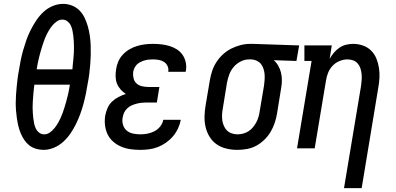

<svg xmlns="http://www.w3.org/2000/svg" viewBox="-20 -764 2040 989"><path d="M204 8Q184 8 164.5 2Q145 -4 130 -16Q115 -28 104.5 -44Q94 -60 86.5 -78Q79 -96 74.5 -115Q70 -134 67 -154Q64 -174 62.5 -194Q61 -214 61 -234.5Q61 -255 62.5 -276Q64 -297 66 -317.5Q68 -338 70.5 -358.5Q73 -379 77 -399Q81 -426 86.5 -453Q92 -480 99.5 -506Q107 -532 116 -558Q125 -584 138 -609.5Q151 -635 167 -659Q183 -683 204 -702.5Q225 -722 251.5 -733Q278 -744 305 -744Q330 -744 352 -735Q374 -726 390 -709.5Q406 -693 416 -672Q426 -651 432.5 -628Q439 -605 442.5 -581Q446 -557 447 -533Q448 -509 447.5 -484Q447 -459 445 -434Q443 -409 440 -384.5Q437 -360 432 -335Q428 -309 422.5 -282Q417 -255 410 -229Q403 -203 393.5 -177Q384 -151 371.5 -125.5Q359 -100 343 -76.5Q327 -53 305.5 -33.5Q284 -14 257.5 -3Q231 8 204 8ZM169 -407H353Q354 -422 355.5 -436.5Q357 -451 358.5 -465.5Q360 -480 360.5 -494.5Q361 -509 361 -523.5Q361 -538 360 -552.5Q359 -567 357.5 -580.5Q356 -594 353 -608Q350 -622 344 -634Q338 -646 327 -654.5Q316 -663 301 -663Q286 -663 273 -654Q260 -645 250 -633Q240 -621 232 -607.5Q224 -594 217.5 -580Q211 -566 206 -551.5Q201 -537 196.5 -523Q192 -509 188 -494.5Q184 -480 180.5 -465.5Q177 -451 174 -436.5Q171 -422 169 -407ZM208 -72Q223 -72 236 -81Q249 -90 259 -102Q269 -114 277 -127.5Q285 -141 291.5 -155Q298 -169 303 -183Q308 -197 312.5 -211.5Q317 -226 321 -240.5Q325 -255 328.5 -269.5Q332 -284 335 -298.5Q338 -313 340 -328H157Q155 -313 153.5 -298.5Q152 -284 151 -269.5Q150 -255 149 -240.5Q148 -226 148 -211.5Q148 -197 149 -183Q150 -169 151.5 -155Q153 -141 156 -127Q159 -113 165 -101Q171 -89 182 -80.5Q193 -72 208 -72Z M703 8Q677 8 652 4.5Q627 1 604.5 -8.5Q582 -18 563.5 -34Q545 -50 534.5 -71.5Q524 -93 521 -118.5Q518 -144 522 -169Q526 -189 534 -207.5Q542 -226 557 -240.5Q572 -255 590.5 -264.5Q609 -274 628 -280Q613 -290 601 -303.5Q589 -317 582.5 -333.5Q576 -350 575.5 -369Q575 -388 578 -407Q581 -428 589.5 -447.5Q598 -467 613 -483Q628 -499 647 -510Q666 -521 686 -527Q706 -533 726.5 -535.5Q747 -538 768 -538Q790 -538 811.5 -535.5Q833 -533 853 -527Q873 -521 890.5 -510Q908 -499 920 -482Q932 -465 936.5 -444Q941 -423 938 -402Q937 -400 937 -398Q937 -396 936 -394H846Q846 -394 846.5 -395Q847 -396 847 -397Q849 -412 842.5 -425Q836 -438 824 -445.5Q812 -453 797.5 -455.5Q783 -458 768 -458Q757 -458 746.5 -457Q736 -456 725.5 -453Q715 -450 704.5 -445Q694 -440 686 -432.5Q678 -425 673 -414.5Q668 -404 666 -394Q664 -377 668 -360.5Q672 -344 684 -333.5Q696 -323 712.5 -319.5Q729 -316 746 -316H801L788 -236H733Q720 -236 707.5 -234.5Q695 -233 682 -229.5Q669 -226 657 -220.5Q645 -215 635 -205.5Q625 -196 619.5 -184Q614 -172 612 -159Q608 -140 613.5 -121.5Q619 -103 632.5 -91.5Q646 -80 665 -76Q684 -72 703 -72Q721 -72 739.5 -75.5Q758 -79 775.5 -88Q793 -97 805.5 -113Q818 -129 821 -147H911Q907 -124 897 -102.5Q887 -81 871.5 -62.5Q856 -44 835.5 -29.5Q815 -15 793 -6.5Q771 2 748 5Q725 8 703 8Z M1202 8Q1174 8 1146.5 1.5Q1119 -5 1097 -20Q1075 -35 1060.5 -58Q1046 -81 1039.5 -107.5Q1033 -134 1033.5 -163Q1034 -192 1039 -221L1061 -351Q1065 -375 1073 -399Q1081 -423 1095 -444.5Q1109 -466 1128.5 -484Q1148 -502 1171 -513.5Q1194 -525 1218.5 -531.5Q1243 -538 1268 -538Q1272 -538 1275.5 -538Q1279 -538 1283 -538L1521 -530L1507 -450L1390 -454Q1404 -442 1413.5 -425Q1423 -408 1427.5 -389.5Q1432 -371 1432 -350.5Q1432 -330 1428 -309L1407 -179Q1403 -155 1395 -131Q1387 -107 1374 -85Q1361 -63 1341.5 -44Q1322 -25 1299.5 -13Q1277 -1 1252 3.5Q1227 8 1202 8ZM1204 -72Q1218 -72 1233 -76Q1248 -80 1261 -88.5Q1274 -97 1284 -109.5Q1294 -122 1301 -135.5Q1308 -149 1312 -163.5Q1316 -178 1318 -193L1340 -323Q1342 -337 1343 -352Q1344 -367 1343 -381Q1342 -395 1337.5 -409Q1333 -423 1325 -433.5Q1317 -444 1304 -450.5Q1291 -457 1276 -458H1270Q1268 -458 1266 -458Q1264 -458 1263 -458Q1241 -458 1220 -447.5Q1199 -437 1184 -419.5Q1169 -402 1161 -380.5Q1153 -359 1149 -337L1128 -207Q1125 -192 1124 -176Q1123 -160 1125 -145Q1127 -130 1133 -116Q1139 -102 1149 -92Q1159 -82 1173.5 -77Q1188 -72 1204 -72Z M1752 205 1840 -323Q1842 -338 1843 -353.5Q1844 -369 1842.5 -383.5Q1841 -398 1836.5 -412Q1832 -426 1822.5 -437Q1813 -448 1799 -453Q1785 -458 1770 -458Q1749 -458 1728.5 -449.5Q1708 -441 1693 -425Q1678 -409 1670 -389Q1662 -369 1659 -348L1601 0H1510L1585 -450H1548V-530H1689L1678 -461Q1687 -477 1699.5 -492Q1712 -507 1728 -518Q1744 -529 1762.5 -533.5Q1781 -538 1799 -538Q1825 -538 1849.5 -529.5Q1874 -521 1891.5 -503.5Q1909 -486 1918.5 -463Q1928 -440 1932 -414.5Q1936 -389 1934.5 -362.5Q1933 -336 1928 -309L1843 205Z"/></svg>

Font: Iosevka Slab Medium Oblique
Style: Regular
Weight: 500
Italic angle: -9°
Monospace: yes
Designer: Belleve Invis
Foundry: Belleve Invis
Version: Version 11.1.1; ttfautohint (v1.8.3)